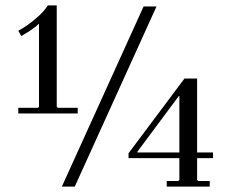

<svg xmlns="http://www.w3.org/2000/svg" viewBox="-20 -694 843 714"><path d="M48 -272V-293H121L125 -297V-606Q113 -594 95 -582Q77 -570 59 -560L48 -580Q63 -587 84 -602Q105 -617 125.5 -636Q146 -655 158 -674H191V-297L195 -293H269V-272ZM210 0 514 -670H562L258 0ZM458 -106 491 -127H772V-106ZM458 -106V-124L666 -402H713V-25L717 -21H760V0H600V-21H643L647 -25V-337H645L491 -130V-127Z"/></svg>

Font: Brygada 1918
Style: Regular
Weight: 400
Designer: Mateusz Machalski | Borys Kosmynka | Przemek Hoffer
Foundry: NIEPODLEGLA 2018
Version: Version 3.006